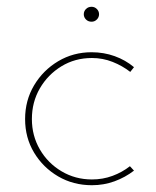

<svg xmlns="http://www.w3.org/2000/svg" viewBox="-20 -540 460 566"><path d="M375 -37Q349 -17 317.5 -5.5Q286 6 251 6Q196 6 151.5 -20Q107 -46 80.5 -90Q54 -134 54 -189Q54 -244 80.5 -288.5Q107 -333 151.5 -359.5Q196 -386 250 -386Q286 -386 318 -374.5Q350 -363 375 -342L364 -328Q341 -346 312 -357.5Q283 -369 251 -369Q201 -369 161 -344.5Q121 -320 97.5 -279.5Q74 -239 74 -189Q74 -140 97.5 -99.5Q121 -59 161.5 -35Q202 -11 251 -11Q283 -11 311.5 -21.5Q340 -32 363 -50ZM227 -498Q227 -507 233.5 -513.5Q240 -520 250 -520Q259 -520 265.5 -513.5Q272 -507 272 -498Q272 -489 265.5 -482.5Q259 -476 250 -476Q240 -476 233.5 -482.5Q227 -489 227 -498Z"/></svg>

Font: Josefin Sans Thin Thin
Style: Regular
Weight: 250
Version: Version 2.001